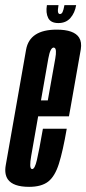

<svg xmlns="http://www.w3.org/2000/svg" viewBox="-46 -721 334 745"><path d="M67 4Q5 4 -15.5 -25Q-30 -46 -23.5 -81Q-8.5 -166 15 -299.5Q41.5 -450.5 55.2 -528.2Q69 -606 174 -606Q241.5 -606 261 -575Q272 -557.5 267.5 -529.5Q254 -453 227.5 -302.5Q224.5 -285 221.5 -269.5H102Q82.5 -159 75 -115.5Q67 -69.5 76.5 -65.5Q77.5 -65 79 -65Q89 -65 97.2 -100.2Q105.5 -135.5 120.5 -221.5H213Q198 -134.5 182.5 -85.5Q167 -36.5 140.8 -16.2Q114.5 4 67 4ZM113 -331.5H139.5Q161.5 -453.5 168.5 -494Q175 -531 165.5 -535.5Q164 -536.5 162.5 -536.5Q149 -536.5 141.5 -494Q135 -456 113 -331.5ZM180.5 -631.5Q151 -631.5 141 -651.2Q131 -671 136 -701H181Q177.5 -681 179.2 -673.8Q181 -666.5 186.5 -666.5Q193 -666.5 196.8 -674.2Q200.5 -682 204 -701H249.5Q244.5 -671 227.2 -651.2Q210 -631.5 180.5 -631.5Z"/></svg>

Font: Anybody UltraCondensed Medium
Style: Italic
Weight: 500
Width: 1
Italic angle: -10°
Designer: Tyler Finck
Foundry: Etcetera Type Company
Version: Version 1.010; ttfautohint (v1.8.3) -l 8 -r 50 -G 200 -x 14 